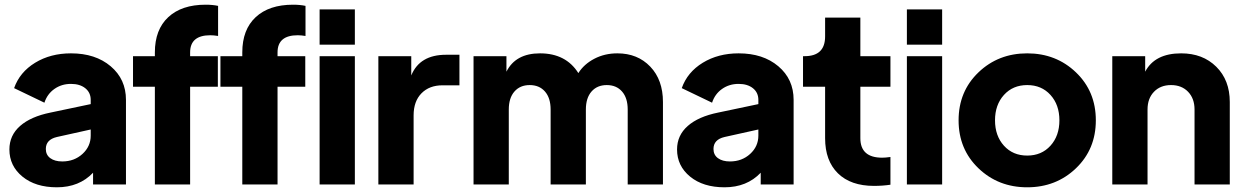

<svg xmlns="http://www.w3.org/2000/svg" viewBox="-20 -785 5293 817"><path d="M282 -558Q386 -558 451 -503Q516 -448 516 -360V0H376V-50Q317 12 222 12Q131 12 75.5 -33.5Q20 -79 20 -149Q20 -209 65.5 -249Q111 -289 195 -306L366 -342V-360Q366 -391 343 -409.5Q320 -428 282 -428Q242 -428 211.5 -406.5Q181 -385 169 -348L40 -410Q64 -478 129.5 -518Q195 -558 282 -558ZM245 -98Q296 -98 331 -130Q366 -162 366 -208V-234L222 -202Q175 -191 175 -151Q175 -126 194 -112Q213 -98 245 -98Z M639 0V-416H546V-546H639V-562Q639 -659 696 -712Q753 -765 855 -765Q885 -765 908 -760V-632Q889 -635 875 -635Q789 -635 789 -562V-546H907V-416H789V0Z M1011 0V-416H918V-546H1011V-562Q1011 -659 1068 -712Q1125 -765 1227 -765Q1257 -765 1280 -760V-632Q1261 -635 1247 -635Q1161 -635 1161 -562V-546H1279V-416H1161V0ZM1340 -595V-745H1490V-595ZM1340 0V-546H1490V0Z M1878 -552H1935V-422H1863Q1807 -422 1773.5 -388Q1740 -354 1740 -294V0H1590V-546H1730V-464Q1766 -552 1878 -552Z M2607 -558Q2693 -558 2747 -501.5Q2801 -445 2801 -351V0H2651V-319Q2651 -368 2627 -395.5Q2603 -423 2562 -423Q2521 -423 2497 -395.5Q2473 -368 2473 -319V0H2323V-319Q2323 -368 2299 -395.5Q2275 -423 2234 -423Q2193 -423 2169 -395.5Q2145 -368 2145 -319V0H1995V-546H2135V-480Q2174 -558 2278 -558Q2388 -558 2441 -474Q2465 -512 2509 -535Q2553 -558 2607 -558Z M3123 -558Q3227 -558 3292 -503Q3357 -448 3357 -360V0H3217V-50Q3158 12 3063 12Q2972 12 2916.5 -33.5Q2861 -79 2861 -149Q2861 -209 2906.5 -249Q2952 -289 3036 -306L3207 -342V-360Q3207 -391 3184 -409.5Q3161 -428 3123 -428Q3083 -428 3052.5 -406.5Q3022 -385 3010 -348L2881 -410Q2905 -478 2970.5 -518Q3036 -558 3123 -558ZM3086 -98Q3137 -98 3172 -130Q3207 -162 3207 -208V-234L3063 -202Q3016 -191 3016 -151Q3016 -126 3035 -112Q3054 -98 3086 -98Z M3699 6Q3600 6 3545.5 -47.5Q3491 -101 3491 -197V-416H3397V-546H3404Q3491 -546 3491 -630V-710H3641V-546H3769V-416H3641V-197Q3641 -114 3734 -114Q3748 -114 3769 -117V1Q3736 6 3699 6Z M3839 -595V-745H3989V-595ZM3839 0V-546H3989V0Z M4558.5 -69Q4474 12 4351 12Q4228 12 4143.5 -69Q4059 -150 4059 -273Q4059 -396 4143.5 -477Q4228 -558 4351 -558Q4474 -558 4558.5 -477Q4643 -396 4643 -273Q4643 -150 4558.5 -69ZM4252 -165Q4290 -123 4351 -123Q4412 -123 4450 -165Q4488 -207 4488 -273Q4488 -339 4450 -381Q4412 -423 4351 -423Q4290 -423 4252 -381Q4214 -339 4214 -273Q4214 -207 4252 -165Z M5006 -558Q5098 -558 5155.5 -501Q5213 -444 5213 -351V0H5063V-319Q5063 -366 5035.5 -394.5Q5008 -423 4963 -423Q4918 -423 4890.5 -394.5Q4863 -366 4863 -319V0H4713V-546H4853V-480Q4894 -558 5006 -558Z"/></svg>

Font: Plus Jakarta Display
Style: Bold
Weight: 700
Designer: Gumpita Rahayu
Foundry: Tokotype Studio
Version: Version 1.000;hotconv 1.0.109;makeotfexe 2.5.65596